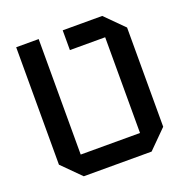

<svg xmlns="http://www.w3.org/2000/svg" viewBox="-126 -816 901 931"><g transform="rotate(-20 325.0 -350.0)"><path d="M150 0 56 -94V-700H172V-104H478V-598H296V-700H500L594 -606V-94L500 0Z"/></g></svg>

Font: Tektur Medium
Style: Regular
Weight: 500
Designer: Adam Jagosz
Foundry: Adam Jagosz
Version: Version 1.005;gftools[0.9.30]